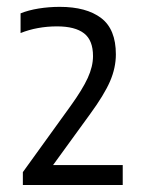

<svg xmlns="http://www.w3.org/2000/svg" viewBox="-20 -834 416 546"><path d="M45 -308V-344.5L181 -533Q214.5 -579.5 229.5 -612.2Q244.5 -645 244.5 -674.5Q244.5 -719.5 219 -739.2Q193.5 -759 142 -759Q114 -759 88 -754.2Q62 -749.5 38.5 -740V-796Q60.5 -805 90 -809.8Q119.5 -814.5 150 -814.5Q225.5 -814.5 267.5 -782.8Q309.5 -751 309.5 -679.5Q309.5 -641 292.8 -602.5Q276 -564 236.5 -510L118.5 -347.5L113.5 -364.5H329V-308Z"/></svg>

Font: Encode Sans SemiCondensed
Style: Regular
Weight: 400
Width: 4
Designer: Multiple Designers
Foundry: Impallari Type
Version: Version 3.002